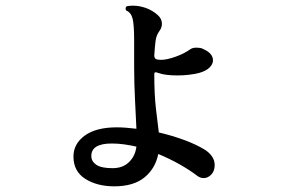

<svg xmlns="http://www.w3.org/2000/svg" viewBox="-20 -626 1040 677"><path d="M383 31Q322 31 280.5 4.5Q239 -22 239 -74Q239 -119 279 -148Q319 -177 392 -177Q409 -177 426.5 -175.5Q444 -174 461 -172Q459 -215 456 -275Q453 -335 453 -389V-482Q453 -539 447.5 -560.5Q442 -582 425 -589Q423 -591 423 -596Q423 -601 427 -604Q432 -605 437.5 -605.5Q443 -606 449 -606Q471 -606 494 -598Q517 -590 536 -573Q551 -560 551 -542Q551 -528 541 -515Q531 -501 528.5 -481.5Q526 -462 524 -431Q524 -421 529.5 -418Q535 -415 548 -415Q568 -415 599 -426Q630 -437 652 -453Q660 -458 673 -458Q679 -458 685.5 -457Q692 -456 697 -453Q731 -438 731 -413Q731 -400 719 -388Q707 -376 683 -369Q647 -360 606 -360Q561 -360 537 -369Q524 -375 524 -365Q524 -292 530 -241.5Q536 -191 540 -159Q587 -148 629 -132.5Q671 -117 699 -100Q715 -91 726 -76.5Q737 -62 737 -44Q737 -23 725 -10.5Q713 2 698 2Q687 2 677 -5Q648 -27 612.5 -47Q577 -67 538 -83Q528 -32 489.5 -0.5Q451 31 383 31ZM377 -33Q413 -33 435 -54.5Q457 -76 461 -109Q439 -114 417.5 -117Q396 -120 374 -120Q302 -120 302 -76Q302 -57 319.5 -45Q337 -33 377 -33Z"/></svg>

Font: Zen Antique
Style: Regular
Weight: 400
Designer: Yoshimichi Ohira
Foundry: Positype
Version: Version 1.001